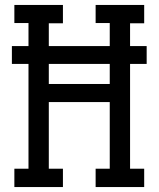

<svg xmlns="http://www.w3.org/2000/svg" viewBox="-20 -755 640 775"><path d="M38 0V-74H95V-497H28V-569H95V-662H38V-735H234V-661H177V-569H423V-662H366V-735H562V-661H505V-569H572V-497H505V-74H562V0H366V-74H423V-343H177V-74H234V0ZM177 -416H423V-497H177Z"/></svg>

Font: Iosevka Curly Slab Extended
Style: Regular
Weight: 400
Width: 7
Monospace: yes
Designer: Belleve Invis
Foundry: Belleve Invis
Version: Version 11.1.0; ttfautohint (v1.8.3)